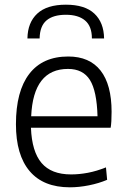

<svg xmlns="http://www.w3.org/2000/svg" viewBox="-20 -790 541 819"><path d="M97 -626Q98 -694 139 -732Q180 -770 261 -770Q342 -770 382.5 -732Q423 -694 424 -626H372Q372 -678 343 -702.5Q314 -727 261 -727Q207 -727 178.5 -703Q150 -679 149 -626ZM278 9Q165 9 106.5 -60Q48 -129 48 -260Q48 -401 105 -475Q162 -549 271 -549Q362 -549 409 -489Q456 -429 456 -313Q456 -268 452 -245H112Q116 -143 157.5 -94.5Q199 -46 283 -46Q318 -46 355 -53Q392 -60 432 -76L437 -23Q402 -8 359.5 0.5Q317 9 278 9ZM270 -496Q122 -496 113 -294H396Q393 -402 363.5 -449Q334 -496 270 -496Z"/></svg>

Font: Encode Sans Narrow
Style: Light
Weight: 300
Designer: Pablo Impallari, Andres Torresi
Foundry: Pablo Impallari, Andres Torresi
Version: Version 1.000; ttfautohint (v1.00) -l 8 -r 50 -G 200 -x 14 -